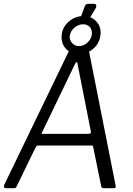

<svg xmlns="http://www.w3.org/2000/svg" viewBox="-24 -984 693 1004"><path d="M501 -798Q495 -755 462.5 -728Q430 -701 389 -701Q345 -701 319 -731Q293 -761 299 -806Q305 -846 338 -873Q371 -900 411 -900Q455 -900 481 -870.5Q507 -841 501 -798ZM456 -803Q459 -828 446 -842.5Q433 -857 410 -857Q387 -857 366 -840Q345 -823 341 -797Q338 -776 352.5 -759.5Q367 -743 388 -743Q414 -743 433.5 -761.5Q453 -780 456 -803ZM420 -742Q429 -742 434 -738Q439 -734 439 -728L581 -12Q582 -7 580 -3.5Q578 0 572 0H518Q513 0 509 -3Q505 -6 505 -11L463 -217Q462 -221 461 -222Q460 -223 455 -223H174Q170 -223 167 -220Q164 -217 162 -213L62 -7Q59 -2 57 -1Q55 0 49 0H6Q1 0 -2 -4.5Q-5 -9 -3 -15L343 -731Q347 -738 350 -740Q353 -742 361 -742ZM381 -652Q380 -661 376 -659Q372 -657 367 -647L196 -292Q193 -286 193 -285Q193 -284 198 -284H440Q446 -284 449.5 -288Q453 -292 451 -297ZM467 -964Q476 -964 478.5 -958.5Q481 -953 478 -944L437 -875H391L419 -950Q422 -959 427 -961.5Q432 -964 441 -964Z"/></svg>

Font: Libre Franklin Thin Light
Style: Italic
Weight: 300
Italic angle: -8°
Version: Version 3.000